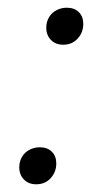

<svg xmlns="http://www.w3.org/2000/svg" viewBox="-20 -472 285 498"><path d="M74 6Q54 6 42 -6.5Q30 -19 30 -38Q30 -53 37 -65Q44 -77 56.5 -83.5Q69 -90 83 -90Q103 -90 114.5 -78.5Q126 -67 126 -48Q126 -26 111.5 -10Q97 6 74 6ZM144 -356Q124 -356 112 -368.5Q100 -381 100 -400Q100 -415 107 -427Q114 -439 126.5 -445.5Q139 -452 153 -452Q173 -452 184.5 -440.5Q196 -429 196 -410Q196 -388 181.5 -372Q167 -356 144 -356Z"/></svg>

Font: Savate ExtraLight
Style: Italic
Weight: 200
Italic angle: -11°
Designer: Max Esnée
Foundry: Plomb Type
Version: Version 2.000